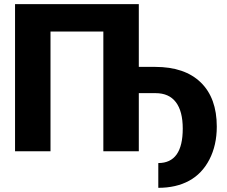

<svg xmlns="http://www.w3.org/2000/svg" viewBox="-20 -731 1096 928"><path d="M650.9 -407.7H730Q873 -407.7 950.4 -332.5Q1027.8 -257.3 1027.8 -119.1Q1027.8 -29.3 992.2 39.8Q956.5 108.9 893.8 142.8Q831.1 176.8 745.1 176.8V57.1Q863.3 57.1 863.3 -109.4Q863.3 -193.4 830.1 -237.1Q796.9 -280.8 731.9 -280.8H650.9V0H479.5V-578.6H224.1V0H52.7V-710.9H650.9Z"/></svg>

Font: Sadagaat-English
Style: Regular
Weight: 900
Designer: Ahmed alsheikh
Foundry: Ahmed alsheikh Design
Version: Version 2.137;January 17, 2018;FontCreator 11.0.0.2408 64-bi